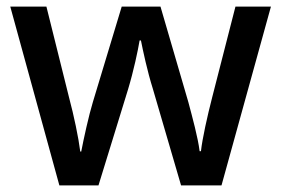

<svg xmlns="http://www.w3.org/2000/svg" viewBox="-20 -560 848 579"><path d="M441 -292 526 -1H648L797 -540H690L620 -267C605 -209 590 -141 586 -104H582C577 -145 560 -207 548 -252L464 -540H347L260 -252C248 -213 232 -140 225 -103H222C217 -144 203 -211 188 -267L120 -540H11L159 -1H277L366 -290C383 -346 396 -408 401 -438H405C411 -408 424 -346 441 -292Z"/></svg>

Font: Noto Sans Georgian Medium
Style: Regular
Weight: 500
Designer: Monotype Design Team, Akaki Razmadze
Foundry: Google LLC
Version: Version 2.005